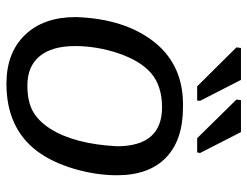

<svg xmlns="http://www.w3.org/2000/svg" viewBox="-106 -652 768 596"><g transform="rotate(90 278.0 -354.0)"><path d="M524 -333Q524 -268 504 -200Q484 -132 449 -85Q377 10 240 10Q144 10 88.5 -47.5Q33 -105 33 -205Q38 -358 111 -449.5Q184 -541 313 -538Q415 -538 469.5 -485Q524 -432 524 -333ZM434 -333Q434 -473 313 -473Q247 -473 207 -439Q168 -405 145 -336Q123 -270 123 -203Q123 -131 154.5 -93Q186 -55 245 -55Q294 -55 324.5 -71.5Q355 -88 379 -125Q427 -200 434 -333ZM292 -582H248L127 -704L129 -718H228L293 -591ZM453 -582H409L289 -704L291 -718H390L455 -591Z"/></g></svg>

Font: Libra Sans
Style: Italic
Weight: 400
Italic angle: -12°
Foundry: Context Ltd
Version: Version 1.002